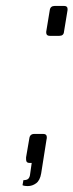

<svg xmlns="http://www.w3.org/2000/svg" viewBox="-20 -553 248 648"><path d="M136 -443V-446L148 -519Q150 -533 165 -533H196Q208 -533 208 -523V-519L196 -446Q195 -432 180 -432H148Q136 -432 136 -443ZM56 72 59 55Q69 55 74 51.5Q79 48 81 39L87 -3H80Q68 -3 68 -15V-22L79 -86Q81 -101 96 -101H126Q138 -101 138 -90Q138 -85 137 -82L119 32Q115 56 102 65.5Q89 75 74 75Q67 75 62 74Q57 73 56 72Z"/></svg>

Font: Exo Light
Style: Italic
Weight: 300
Italic angle: -9°
Designer: Natanael Gama
Foundry: Natanael Gama
Version: Version 1.500; ttfautohint (v1.6)